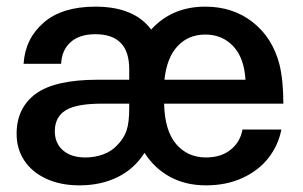

<svg xmlns="http://www.w3.org/2000/svg" viewBox="-20 -543 911 578"><path d="M710 -153H827Q818 -106 788.5 -68Q759 -30 710.5 -7.5Q662 15 600 15Q539 15 492 -10.5Q445 -36 415 -83Q385 -35 334.5 -10Q284 15 219 15Q162 15 119 -5Q76 -25 53 -60Q30 -95 30 -140Q30 -218 87.5 -260.5Q145 -303 275 -303H369V-335Q369 -440 267 -440Q219 -440 192.5 -416Q166 -392 164 -351H51Q56 -427 111.5 -475Q167 -523 267 -523Q384 -523 435 -454Q498 -523 598 -523Q681 -523 740.5 -476.5Q800 -430 821 -350Q833 -302 833 -231H474Q476 -149 510.5 -109Q545 -69 600 -69Q645 -69 674 -92Q703 -115 710 -153ZM475 -303H719Q715 -369 682 -404Q649 -439 598 -439Q547 -439 514.5 -404Q482 -369 475 -303ZM288 -231Q209 -231 177 -210.5Q145 -190 145 -148Q145 -112 169.5 -90.5Q194 -69 237 -69Q265 -69 290 -78Q315 -87 332 -105Q353 -126 361 -150Q369 -174 369 -216V-231Z"/></svg>

Font: CST
Style: Medium
Weight: 500
Version: Version 1.00